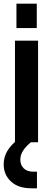

<svg xmlns="http://www.w3.org/2000/svg" viewBox="-22 -770 285 1039"><path d="M59 0V-550H184V0ZM67 -618V-750H177V-618ZM148 249Q77 249 37.5 212.2Q-2 175.5 -2 120Q-2 71 28.8 30.5Q59.5 -10 118 -45H145V0Q117.5 22.5 102.8 45.5Q88 68.5 88 94Q88 122.5 106.2 140.8Q124.5 159 158 159H178V249Z"/></svg>

Font: Mohave Light
Style: Regular
Weight: 300
Designer: Gumpita Rahayu
Foundry: Tokotype
Version: Version 2.003